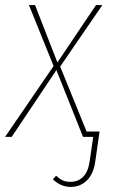

<svg xmlns="http://www.w3.org/2000/svg" viewBox="-39 -539 454 756"><path d="M302 -21H353L336 98Q329 146 303 171.5Q277 197 239 197Q201 197 169 167L182 153Q195 165 207.5 171Q220 177 239 177Q268 177 288 157.5Q308 138 314 96L328 0H288L183 -263L7 0H-19L172 -279L75 -519H99L187 -293L339 -519H364L198 -277Z"/></svg>

Font: Fira Sans Extra Condensed Thin
Style: Italic
Weight: 250
Width: 3
Italic angle: -8°
Designer: Carrois Corporate & Edenspiekermann AG
Foundry: Carrois Corporate GbR & Edenspiekermann AG
Version: Version 4.203